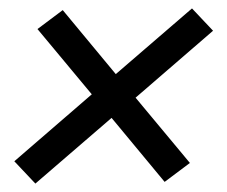

<svg xmlns="http://www.w3.org/2000/svg" viewBox="-20 -568 540 456"><path d="M64 -132 14 -185 198 -344 69 -499 129 -544 255 -392 436 -548 486 -495 302 -336 431 -181 371 -136 245 -288Z"/></svg>

Font: Iosevka Slab Oblique
Style: Regular
Weight: 400
Italic angle: -9°
Monospace: yes
Designer: Belleve Invis
Foundry: Belleve Invis
Version: Version 11.1.1; ttfautohint (v1.8.3)